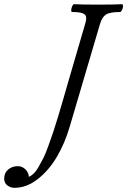

<svg xmlns="http://www.w3.org/2000/svg" viewBox="-201 -688 605 913"><path d="M-131.8 205.1Q-151.4 205.1 -166.3 193.4Q-181.2 181.6 -181.2 161.1Q-181.2 134.8 -162.4 118.4Q-143.6 102.1 -116.2 102.1Q-95.2 102.1 -79.6 117.9Q-64 133.8 -64 152.8Q-51.8 147.9 -40.3 136.7Q-28.8 125.5 -16.8 104.5Q-4.9 83.5 5.4 63.2Q15.6 43 28.8 6.3Q42 -30.3 51.3 -57.6Q60.5 -85 75.7 -135Q90.8 -185.1 100.1 -217.8Q109.4 -250.5 127 -311L204.1 -575.2Q210 -594.2 208.5 -606.7Q207 -619.1 191.4 -625Q175.8 -630.9 141.1 -630.9Q137.2 -632.3 137.7 -640.6Q138.2 -648.9 142.3 -658.4Q146.5 -668 150.9 -668Q189 -666 265.1 -666Q341.8 -666 379.9 -668Q384.3 -666.5 384 -658.2Q383.8 -649.9 379.2 -640.4Q374.5 -630.9 370.1 -630.9Q320.3 -630.9 302.2 -618.4Q284.2 -606 274.9 -575.2L130.9 -86.9Q107.9 -7.8 69.8 57.1Q31.7 122.1 -21.5 163.6Q-74.7 205.1 -131.8 205.1Z"/></svg>

Font: Junicode SmCond
Style: Italic
Weight: 400
Width: 4
Italic angle: -11°
Designer: Peter S. Baker
Version: Version 2.206